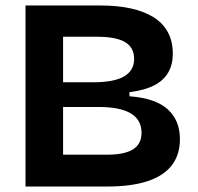

<svg xmlns="http://www.w3.org/2000/svg" viewBox="-20 -680 723 700"><path d="M73 0V-660H347Q408 -660 456 -649.5Q504 -639 538.5 -618Q573 -597 591.5 -563.5Q610 -530 610 -484Q610 -445 593.5 -416Q577 -387 542.5 -369Q508 -351 452 -344V-329Q547 -322 591.5 -281.5Q636 -241 636 -173Q636 -116 606.5 -77.5Q577 -39 518 -19.5Q459 0 372 0ZM210 -116H370Q434 -116 465 -135.5Q496 -155 496 -196Q496 -243 457 -266.5Q418 -290 339 -290H210ZM210 -380H318Q396 -380 432.5 -401.5Q469 -423 469 -465Q469 -507 436 -526.5Q403 -546 335 -546H210Z"/></svg>

Font: Bricolage Grotesque 96pt ExtraBold
Style: Bold
Weight: 700
Version: Version 1.001;gftools[0.9.33.dev8+g029e19f]